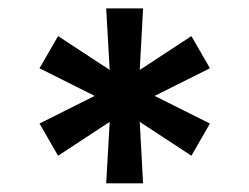

<svg xmlns="http://www.w3.org/2000/svg" viewBox="-20 -747 583 449"><path d="M236.5 -462 115.8 -382.8 72.4 -458.1 201.3 -522.7 72.4 -587.4 115.8 -662.6 236.5 -583.5 228.3 -727.3H314.6L306.8 -583.5L427.6 -662.6L470.9 -587.4L341.6 -522.7L470.9 -458.1L427.6 -382.8L306.8 -462L314.6 -318.2H228.3Z"/></svg>

Font: Interop SemBd
Style: Regular
Weight: 600
Designer: Rasmus Andersson, Google, Jang Haemin
Foundry: jhaemin
Version: Version 1.008